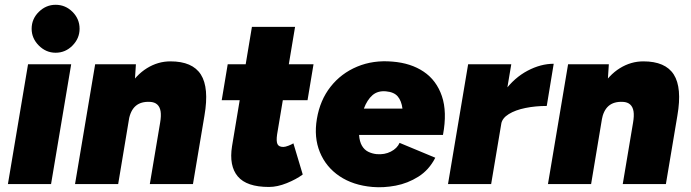

<svg xmlns="http://www.w3.org/2000/svg" viewBox="-20 -768 2881 801"><path d="M13 0 97 -500H277L193 0ZM212 -548Q172 -548 142 -578Q112 -608 112 -648Q112 -689 142 -718.5Q172 -748 212 -748Q253 -748 282.5 -718.5Q312 -689 312 -648Q312 -608 282.5 -578Q253 -548 212 -548Z M293 0 377 -500H547L541 -408L473 0ZM605 0 648 -256 833 -286 785 0ZM648 -256Q653 -285 650 -303.5Q647 -322 636 -332Q625 -342 606 -343Q568 -345 546 -326Q524 -307 517 -266H468Q481 -345 514 -400Q547 -455 593 -483.5Q639 -512 691 -512Q783 -512 818 -457Q853 -402 833 -286L828 -256Z M1102 12Q1009 12 972 -32Q935 -76 948 -158L1031 -656H1211L1136 -207Q1132 -179 1137.5 -167Q1143 -155 1162 -155Q1170 -155 1183 -160Q1196 -165 1204 -170L1243 -40Q1216 -20 1176.5 -4Q1137 12 1102 12ZM905 -350 930 -500H1288L1263 -350Z M1534 12Q1453 5 1396.5 -33Q1340 -71 1314.5 -133Q1289 -195 1302 -272Q1315 -350 1359 -406Q1403 -462 1470 -490Q1537 -518 1617 -511Q1694 -505 1747.5 -469Q1801 -433 1823.5 -367Q1846 -301 1828 -205H1478Q1480 -177 1490 -160Q1500 -143 1516 -135Q1532 -127 1551 -125Q1584 -122 1610.5 -135.5Q1637 -149 1647 -172L1796 -110Q1770 -59 1725.5 -31Q1681 -3 1630.5 6.5Q1580 16 1534 12ZM1498 -315H1659Q1655 -347 1639.5 -365.5Q1624 -384 1590 -387Q1556 -390 1534 -371Q1512 -352 1498 -315Z M1849 0 1933 -500H2113L2029 0ZM2029 -251Q2043 -332 2084.5 -388Q2126 -444 2181 -473Q2236 -502 2290 -502L2261 -326Q2214 -326 2172 -317.5Q2130 -309 2102.5 -292Q2075 -275 2071 -251Z M2266 0 2350 -500H2520L2514 -408L2446 0ZM2578 0 2621 -256 2806 -286 2758 0ZM2621 -256Q2626 -285 2623 -303.5Q2620 -322 2609 -332Q2598 -342 2579 -343Q2541 -345 2519 -326Q2497 -307 2490 -266H2441Q2454 -345 2487 -400Q2520 -455 2566 -483.5Q2612 -512 2664 -512Q2756 -512 2791 -457Q2826 -402 2806 -286L2801 -256Z"/></svg>

Font: Figtree Black
Style: Italic
Weight: 900
Italic angle: -9.5°
Foundry: Erik Kennedy
Version: Version 2.001;gftools[0.9.30]